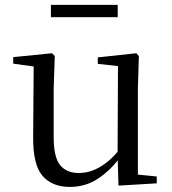

<svg xmlns="http://www.w3.org/2000/svg" viewBox="-20 -737 693 772"><path d="M260.9 14.6Q189.8 14.6 151.1 -29.8Q112.3 -74.2 113.3 -185.8L115.5 -483.7L137.7 -466.6L33.1 -481V-507.3L189.5 -523L200.2 -511.5L195.8 -380.4V-185.1Q195.8 -105.3 221.6 -73.3Q247.4 -41.4 296.3 -41.4Q342.8 -41.4 386.1 -68.1Q429.4 -94.9 464.9 -141.8L488.1 -103H461.7Q423.1 -51 373.2 -18.2Q323.3 14.6 260.9 14.6ZM456.4 9.3 452.8 -114.1V-115.5L454.4 -471.2L373.2 -480.3V-506.2L528.2 -523L538.4 -511.5L534.4 -380.4V-35L610.3 -27.4V0.2ZM184.7 -667.8V-717.3H453.3V-667.8Z"/></svg>

Font: Noto Serif SC
Style: Regular
Weight: 200
Designer: Ryoko NISHIZUKA 西塚涼子 (kana & ideographs); Frank Grießhammer (Latin, Greek & Cyrillic); Wenlong ZHANG 张文龙 (bopomofo); San
Foundry: Adobe
Version: Version 2.001;hotconv 1.1.0;makeotfexe 2.6.0